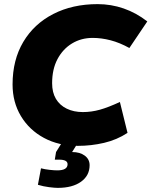

<svg xmlns="http://www.w3.org/2000/svg" viewBox="-20 -698 735 932"><path d="M358 10Q265 10 193.5 -28.5Q122 -67 81.5 -134.5Q41 -202 41 -288Q41 -407 93 -494.5Q145 -582 238.5 -630Q332 -678 454 -678Q519 -678 580 -657Q641 -636 695 -594L608 -465Q561 -491 516.5 -502.5Q472 -514 430 -514Q374 -514 329.5 -487Q285 -460 259 -411Q233 -362 233 -294Q233 -249 251.5 -218Q270 -187 304 -170.5Q338 -154 382 -154Q424 -154 465 -165.5Q506 -177 562 -203L599 -53Q547 -19 485 -4.5Q423 10 358 10ZM260 214Q246 214 218 210.5Q190 207 164 199L179 119Q198 124 221 126.5Q244 129 258 129Q283 129 295.5 121.5Q308 114 308 99Q308 77 267 77H246L252 40L284 -11H362L330 40Q368 40 391.5 57.5Q415 75 415 104Q415 154 373.5 184Q332 214 260 214Z"/></svg>

Font: Gantari Black
Style: Italic
Weight: 900
Italic angle: -10°
Version: Version 1.000